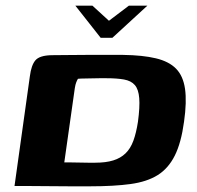

<svg xmlns="http://www.w3.org/2000/svg" viewBox="-20 -654 692 675"><path d="M245 -634H305L363 -581L433 -634H498L375 -521H334ZM297 1Q260 1 224 1Q188 1 154 0.5Q120 0 88.5 0Q57 0 31 0L85 -386Q90 -425 104.5 -442Q119 -459 161 -460Q187 -460 217.5 -460.5Q248 -461 281 -461Q314 -461 347.5 -461Q381 -461 413 -461Q482 -460 528 -449Q574 -438 599 -412.5Q624 -387 630.5 -341.5Q637 -296 627 -226Q617 -152 594.5 -107Q572 -62 534.5 -38.5Q497 -15 439 -7Q381 1 297 1ZM315 -82Q352 -82 378 -90Q404 -98 421.5 -115Q439 -132 449 -159.5Q459 -187 465 -226Q472 -278 469.5 -309Q467 -340 454 -355Q441 -370 416 -374.5Q391 -379 353 -379Q343 -379 330 -379Q317 -379 303 -378.5Q289 -378 276.5 -378Q264 -378 254 -377Q251 -372 248 -364.5Q245 -357 243 -344L206 -83Q215 -83 229 -83Q243 -83 258.5 -82.5Q274 -82 289 -82Q304 -82 315 -82Z"/></svg>

Font: Genos Thin
Style: Bold Italic
Weight: 700
Italic angle: -8°
Version: Version 1.010